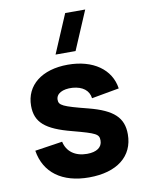

<svg xmlns="http://www.w3.org/2000/svg" viewBox="-91 -874 728 954"><g transform="rotate(-10 273.5 -397.5)"><path d="M222 -615H323L406 -810H305ZM281 15C422 15 507 -52 507 -163C507 -247 460 -291 337 -323C211 -355 193 -364 193 -392C193 -423 226 -441 276 -438C327 -434 358 -410 363 -370L502 -395C488 -493 400 -555 273 -555C142 -555 58 -489 58 -385C58 -302 106 -260 238 -226C355 -195 368 -188 368 -156C368 -122 340 -102 291 -102C231 -102 190 -132 179 -183L40 -162C58 -49 145 15 281 15Z"/></g></svg>

Font: Manrope ExtraBold
Style: Regular
Weight: 800
Designer: Mikhail Sharanda
Foundry: Mikhail Sharanda
Version: Version 4.505